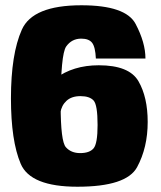

<svg xmlns="http://www.w3.org/2000/svg" viewBox="-20 -701 612 728"><path d="M273.5 7Q459.5 7 499.8 -67.2Q540 -141.5 540 -238.5Q540 -332.5 505 -393Q470 -453.5 354.5 -453.5Q257 -453.5 190 -403.2Q123 -353 120 -311L209 -273.5Q213 -301 232.2 -318.8Q251.5 -336.5 285 -336.5Q319.5 -336.5 334.8 -320Q350 -303.5 350 -227Q350 -156.5 334.8 -138.5Q319.5 -120.5 284 -120.5Q249.5 -120.5 229.8 -142.8Q210 -165 210 -302Q210 -495 231 -524.8Q252 -554.5 288 -554.5Q317 -554.5 329.2 -538.8Q341.5 -523 343.5 -479H531.5Q531.5 -539.5 494.2 -610.2Q457 -681 288.5 -681Q104 -681 62.8 -588.5Q21.5 -496 21.5 -328Q21.5 -167 58.5 -80Q95.5 7 273.5 7Z"/></svg>

Font: Anybody SemiCondensed ExtraBold
Style: Regular
Weight: 800
Width: 4
Version: Version 1.113;gftools[0.9.25]